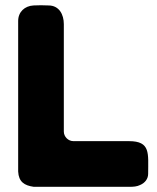

<svg xmlns="http://www.w3.org/2000/svg" viewBox="-20 -720 607 740"><path d="M477 -176H263C243 -176 226 -193 226 -213V-627C226 -664 208 -699 167 -699C147 -700 128 -700 109 -699C75 -697 50 -674 50 -639V-59C52 -19 74 -5 110 0H481C494 0 508 -1 520 -7C539 -15 551 -31 551 -50C551 -129 561 -176 477 -176Z"/></svg>

Font: Periwinkle
Style: Bold
Weight: 700
Version: Version 2.001